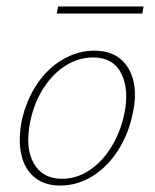

<svg xmlns="http://www.w3.org/2000/svg" viewBox="-20 -570 479 595"><path d="M166 5Q118 5 87 -20.5Q56 -46 46 -91Q36 -136 47 -194Q61 -259 94.5 -309Q128 -359 175 -386Q222 -413 272 -413Q322 -413 352.5 -388Q383 -363 393.5 -318.5Q404 -274 391 -217Q378 -154 345.5 -103.5Q313 -53 266.5 -24Q220 5 166 5ZM172 -16Q218 -16 257.5 -42.5Q297 -69 325 -114.5Q353 -160 365 -216Q381 -292 356 -342Q331 -392 268 -392Q225 -392 185.5 -368Q146 -344 116.5 -299.5Q87 -255 74 -195Q57 -112 84.5 -64Q112 -16 172 -16ZM156 -528 160 -550H425L421 -528Z"/></svg>

Font: Ysabeau Office Thin
Style: Italic
Weight: 250
Italic angle: -12°
Designer: Christian Thalmann (Catharsis Fonts)
Version: Version 2.001;gftools[0.9.30]; featfreeze: tnum,lnum,ss02